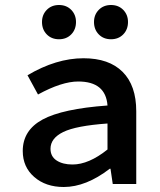

<svg xmlns="http://www.w3.org/2000/svg" viewBox="-20 -736 640 768"><path d="M235 12Q163 12 117 -28Q71 -68 71 -132Q71 -215 150.5 -258Q230 -301 410 -314Q403 -410 293 -410Q227 -410 132 -358L90 -435Q205 -503 314 -503Q416 -503 470.5 -448.5Q525 -394 525 -291V0H431L422 -61H419Q324 12 235 12ZM270 -78Q335 -78 410 -138V-242Q284 -233 233 -208Q182 -183 182 -141Q182 -110 206.5 -94Q231 -78 270 -78ZM148 -648Q148 -677 167 -696.5Q186 -716 216 -716Q246 -716 265 -696.5Q284 -677 284 -648Q284 -618 265 -598.5Q246 -579 216 -579Q186 -579 167 -598.5Q148 -618 148 -648ZM356 -648Q356 -677 375 -696.5Q394 -716 424 -716Q454 -716 473 -696.5Q492 -677 492 -648Q492 -618 473 -598.5Q454 -579 424 -579Q394 -579 375 -598.5Q356 -618 356 -648Z"/></svg>

Font: TypoPRO Source Code Pro
Style: Regular
Weight: 600
Monospace: yes
Designer: Paul D. Hunt, Teo Tuominen
Foundry: Adobe Systems Incorporated
Version: Version 2.010;PS 1.0;hotconv 1.0.84;makeotf.lib2.5.63406